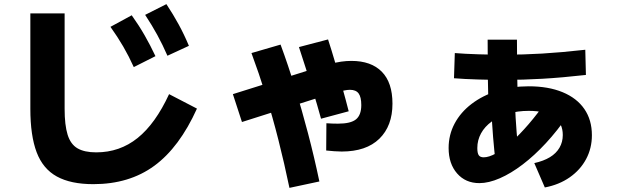

<svg xmlns="http://www.w3.org/2000/svg" viewBox="-20 -835 3040 930"><path d="M432 57Q323 57 255.5 20Q188 -17 157.5 -97.5Q127 -178 127 -308V-770H293V-308Q293 -229 307.5 -182.5Q322 -136 355.5 -116.5Q389 -97 446 -97Q560 -97 646.5 -166.5Q733 -236 799 -379L934 -309Q849 -121 727.5 -32Q606 57 432 57ZM628 -510Q604 -563 577 -609.5Q550 -656 515 -705L618 -761Q653 -712 680.5 -664Q708 -616 733 -563ZM791 -565Q768 -618 742 -665.5Q716 -713 683 -763L786 -815Q819 -765 845.5 -716.5Q872 -668 895 -613Z M1635 -101Q1618 -101 1599 -102.5Q1580 -104 1560 -106L1561 -238Q1575 -237 1590 -236.5Q1605 -236 1617 -236Q1679 -236 1704.5 -257Q1730 -278 1730 -326Q1730 -365 1717 -382.5Q1704 -400 1675 -400Q1663 -400 1646 -396.5Q1629 -393 1599.5 -385Q1570 -377 1520 -361L1152 -244L1108 -379L1477 -495Q1536 -514 1572 -523.5Q1608 -533 1633 -536.5Q1658 -540 1682 -540Q1778 -540 1829.5 -487.5Q1881 -435 1881 -333Q1881 -225 1817.5 -163Q1754 -101 1635 -101ZM1382 75Q1357 -45 1328.5 -157.5Q1300 -270 1267 -375.5Q1234 -481 1198 -578L1339 -619Q1376 -519 1409 -411Q1442 -303 1472 -189Q1502 -75 1527 44ZM1535 -260Q1518 -323 1491 -410Q1464 -497 1428 -607L1569 -644Q1586 -592 1603.5 -532Q1621 -472 1638 -411.5Q1655 -351 1669 -296Z M2568 -45Q2613 -55 2643.5 -73.5Q2674 -92 2690 -119.5Q2706 -147 2706 -181Q2706 -238 2664.5 -268Q2623 -298 2541 -298Q2487 -298 2441.5 -284.5Q2396 -271 2362 -246.5Q2328 -222 2310 -189Q2292 -156 2292 -118Q2292 -93 2299 -83Q2306 -73 2323 -73Q2348 -73 2382.5 -92Q2417 -111 2457 -147Q2497 -183 2540.5 -233.5Q2584 -284 2628 -347L2730 -275Q2680 -202 2624.5 -142Q2569 -82 2512 -38.5Q2455 5 2401 28.5Q2347 52 2302 52Q2235 52 2194 5Q2153 -42 2153 -118Q2153 -182 2182 -236.5Q2211 -291 2264 -331.5Q2317 -372 2387.5 -394.5Q2458 -417 2541 -417Q2636 -417 2705 -388.5Q2774 -360 2810.5 -307Q2847 -254 2847 -180Q2847 -117 2819 -64.5Q2791 -12 2739.5 24Q2688 60 2619 73ZM2381 -43Q2374 -105 2368.5 -170Q2363 -235 2360 -312H2346Q2344 -380 2343 -461.5Q2342 -543 2342 -643H2484Q2484 -553 2485 -478.5Q2486 -404 2488 -341H2474Q2477 -261 2482.5 -194Q2488 -127 2495 -63ZM2422 -448Q2361 -448 2294.5 -450Q2228 -452 2179 -456L2183 -578Q2231 -574 2297 -572Q2363 -570 2423 -570Q2513 -570 2606 -575.5Q2699 -581 2815 -594L2818 -472Q2702 -459 2607.5 -453.5Q2513 -448 2422 -448Z"/></svg>

Font: M PLUS 2 Thin ExtraBold
Style: Regular
Weight: 800
Version: Version 1.001